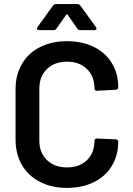

<svg xmlns="http://www.w3.org/2000/svg" viewBox="-20 -909 648 937"><path d="M56 -227V-474Q56 -544 87 -597Q118 -650 175 -679Q232 -708 307 -708Q381 -708 438 -680Q495 -652 526 -601Q557 -550 557 -483Q557 -478 553.5 -474.5Q550 -471 545 -471L453 -466Q441 -466 441 -477Q441 -536 404.5 -572Q368 -608 307 -608Q246 -608 209 -572Q172 -536 172 -477V-222Q172 -164 209 -128Q246 -92 307 -92Q368 -92 404.5 -127.5Q441 -163 441 -222Q441 -233 453 -233L545 -229Q550 -229 553.5 -226Q557 -223 557 -219Q557 -151 526 -99.5Q495 -48 438 -20Q381 8 307 8Q232 8 175 -21.5Q118 -51 87 -104Q56 -157 56 -227ZM163 -777 239 -882Q244 -889 253 -889H358Q367 -889 372 -882L448 -777Q451 -773 451 -769Q451 -762 441 -762H371Q362 -762 357 -770L310 -837Q308 -839 306 -839Q304 -839 303 -837L256 -770Q251 -762 242 -762H171Q163 -762 161 -766.5Q159 -771 163 -777Z"/></svg>

Font: Amber EN SemiBold
Style: Regular
Weight: 600
Designer: Jeremy Tribby
Foundry: Tribby Type
Version: Version 1.408 November 24, 2021